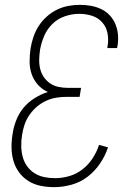

<svg xmlns="http://www.w3.org/2000/svg" viewBox="-20 -763 540 791"><path d="M203 8Q175 8 147.5 2.5Q120 -3 97.5 -17Q75 -31 59 -52.5Q43 -74 35.5 -100Q28 -126 27.5 -154.5Q27 -183 32 -212Q36 -240 47 -268Q58 -296 77 -319Q96 -342 122.5 -358.5Q149 -375 177 -384Q153 -395 136 -414Q119 -433 110.5 -457.5Q102 -482 102 -509.5Q102 -537 106 -564Q110 -588 118 -611.5Q126 -635 139.5 -656Q153 -677 172.5 -694.5Q192 -712 214.5 -723Q237 -734 261 -738.5Q285 -743 309 -743Q333 -743 355 -739Q377 -735 397 -725.5Q417 -716 432 -700Q447 -684 455.5 -663.5Q464 -643 466 -620Q468 -597 464 -573L462 -565H422L423 -572Q428 -599 423 -625.5Q418 -652 401 -671Q384 -690 359 -698Q334 -706 306 -706Q277 -706 247.5 -696Q218 -686 196 -664.5Q174 -643 162 -615Q150 -587 145 -558Q142 -538 141.5 -518Q141 -498 145.5 -479.5Q150 -461 160.5 -445.5Q171 -430 186.5 -419.5Q202 -409 221 -405Q240 -401 260 -401H314L308 -364H254Q233 -364 211.5 -360.5Q190 -357 169.5 -347.5Q149 -338 131.5 -323Q114 -308 101 -289Q88 -270 81 -249Q74 -228 71 -207Q67 -184 67.5 -161Q68 -138 73.5 -117Q79 -96 91.5 -78.5Q104 -61 122 -49.5Q140 -38 162 -33.5Q184 -29 207 -29Q236 -29 265.5 -37.5Q295 -46 320 -65.5Q345 -85 362 -111.5Q379 -138 388 -166L425 -156Q414 -122 392.5 -90Q371 -58 341 -35Q311 -12 274.5 -2Q238 8 203 8Z"/></svg>

Font: Iosevka Term Curly Extralight
Style: Italic
Weight: 200
Italic angle: -9°
Designer: Belleve Invis
Foundry: Belleve Invis
Version: Version 32.3.0